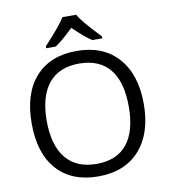

<svg xmlns="http://www.w3.org/2000/svg" viewBox="-99 -1015 977 1108"><g transform="rotate(-10 389.5 -460.5)"><path d="M148.9 -357.4Q149.4 -213.9 210.9 -138.2Q272.5 -63 390.6 -63Q508.8 -63 569.3 -137.7Q629.9 -212.9 629.9 -357.4Q629.9 -502 569.3 -576.2Q508.8 -650.4 390.6 -650.9Q272.5 -651.4 210.9 -576.2Q149.4 -501 148.9 -357.4ZM717.8 -357.9Q717.8 -185.5 630.9 -87.9Q543.9 9.8 388.2 9.8Q232.4 9.8 146.5 -86.4Q60.5 -182.6 61 -358.4Q61.5 -534.2 147.5 -629.4Q233.4 -725.1 388.7 -725.1Q543.9 -725.1 630.9 -627.4Q717.8 -529.8 717.8 -357.9ZM547.9 -771H489.7Q447.8 -797.4 381.8 -861.8Q315.4 -796.9 274.9 -771H218.8V-782.2Q319.3 -890.6 341.8 -931.2H422.9Q444.8 -889.6 547.9 -782.2Z"/></g></svg>

Font: OpenSansHebrew-Regular
Style: Regular
Weight: 400
Foundry: Ascender Corporation, Yanek Iontef
Version: Version 2.001;PS 002.001;hotconv 1.0.70;makeotf.lib2.5.58329